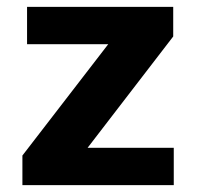

<svg xmlns="http://www.w3.org/2000/svg" viewBox="-20 -537 576 557"><path d="M45 -85.8 294 -408.8H58.5V-517H482.5V-431.2L234.1 -108.2H484.1V0H45Z"/></svg>

Font: Public Sans VF
Style: Regular
Weight: 400
Designer: Pablo Impallari, Rodrigo Fuenzalida (Modified by Dan O. Williams and USWDS)
Version: Version 1.003